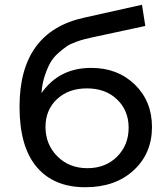

<svg xmlns="http://www.w3.org/2000/svg" viewBox="-20 -778 702 806"><path d="M363 -493Q474 -493 546 -423Q618 -353 618 -245Q618 -134 541 -63Q464 8 338 8Q206 8 134 -77Q62 -162 62 -330Q62 -645 334 -704L576 -758L590 -669L367 -621Q346 -616 335 -613.5Q324 -611 300 -602.5Q276 -594 261 -584Q246 -574 225 -555.5Q204 -537 191.5 -515Q179 -493 168 -460Q157 -427 154 -387Q228 -493 363 -493ZM347 -72Q423 -72 471.5 -120.5Q520 -169 520 -242Q520 -314 471.5 -360.5Q423 -407 345 -407Q268 -407 219.5 -362Q171 -317 171 -245Q171 -172 220.5 -122Q270 -72 347 -72Z"/></svg>

Font: false
Style: Regular
Weight: 500
Designer: Julieta Ulanovsky
Foundry: Julieta Ulanovsky
Version: Version 7.222;hotconv 1.0.109;makeotfexe 2.5.65596